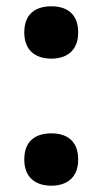

<svg xmlns="http://www.w3.org/2000/svg" viewBox="-20 -576 325 609"><path d="M143 -390C190 -390 228 -414 228 -473C228 -534 190 -556 143 -556C95 -556 57 -534 57 -473C57 -414 95 -390 143 -390ZM143 13C190 13 228 -11 228 -70C228 -131 190 -153 143 -153C95 -153 57 -131 57 -70C57 -11 95 13 143 13Z"/></svg>

Font: Noto Sans Adlam
Style: Bold
Weight: 700
Designer: Mark Jamra, Neil Patel
Foundry: JamraPatel LLC
Version: Version 3.001